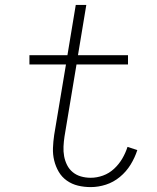

<svg xmlns="http://www.w3.org/2000/svg" viewBox="-20 -755 640 783"><path d="M350 8Q323 8 298 2Q273 -4 252.5 -18.5Q232 -33 219.5 -54.5Q207 -76 201 -100.5Q195 -125 196 -151.5Q197 -178 201 -205L249 -492H100V-530H255L289 -735H332L298 -530H502V-492H292L243 -198Q240 -178 239 -157.5Q238 -137 241.5 -118Q245 -99 253.5 -82Q262 -65 276.5 -53Q291 -41 310 -35.5Q329 -30 350 -30Q375 -30 400 -39Q425 -48 445 -66.5Q465 -85 478.5 -108Q492 -131 500 -156L540 -143Q530 -112 512.5 -83.5Q495 -55 469 -33.5Q443 -12 412 -2Q381 8 350 8Z"/></svg>

Font: Iosevka Slab XLtEx
Style: Italic
Weight: 200
Width: 7
Italic angle: -9°
Monospace: yes
Designer: Belleve Invis
Foundry: Belleve Invis
Version: Version 11.1.0; ttfautohint (v1.8.3)